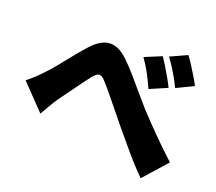

<svg xmlns="http://www.w3.org/2000/svg" viewBox="-126 -928 1253 1112"><g transform="rotate(20 500.0 -371.5)"><path d="M20 -294Q45 -314 66 -333.5Q87 -353 111 -379Q133 -401 162.5 -437.5Q192 -474 225.5 -515.5Q259 -557 291 -593Q348 -658 403 -662Q458 -666 516 -611Q553 -576 590.5 -532.5Q628 -489 663 -447.5Q698 -406 726 -375Q776 -321 835.5 -260.5Q895 -200 968 -133L840 11Q806 -22 769 -63.5Q732 -105 697 -147.5Q662 -190 631 -226Q601 -263 568 -303.5Q535 -344 504 -382Q473 -420 449 -446Q427 -472 410 -470.5Q393 -469 373 -443Q355 -421 329.5 -386Q304 -351 278 -315Q252 -279 232 -252Q214 -225 197 -195Q180 -165 166 -142ZM719 -697Q734 -675 751.5 -646Q769 -617 785.5 -588Q802 -559 813 -536L706 -490Q682 -542 663 -577.5Q644 -613 615 -654ZM856 -754Q872 -733 890 -704.5Q908 -676 925 -648Q942 -620 953 -598L849 -548Q832 -583 817.5 -608.5Q803 -634 788 -657.5Q773 -681 753 -707Z"/></g></svg>

Font: Source Han Sans CN Heavy
Style: Regular
Weight: 900
Designer: Ryoko NISHIZUKA 西塚涼子 (kana, bopomofo & ideographs); Paul D. Hunt (Latin, Greek & Cyrillic); Sandoll Communications 산돌커뮤니
Foundry: Adobe
Version: Version 2.000;hotconv 1.0.107;makeotfexe 2.5.65593